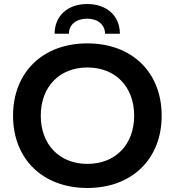

<svg xmlns="http://www.w3.org/2000/svg" viewBox="-20 -926 870 956"><path d="M415 10C637 10 785 -134 785 -350C785 -566 637 -710 415 -710C193 -710 45 -566 45 -350C45 -134 193 10 415 10ZM415 -110C276 -110 183 -206 183 -350C183 -494 276 -590 415 -590C555 -590 648 -494 648 -350C648 -206 555 -110 415 -110ZM503 -758H577C577 -847 512 -906 414 -906C317 -906 252 -847 252 -758H323C323 -803 359 -833 414 -833C467 -833 503 -803 503 -758Z"/></svg>

Font: Goli SemiBold
Style: Regular
Weight: 600
Designer: jaikishan Patel
Foundry: MagicType
Version: Version 1.000;Glyphs 3.2 (3242)